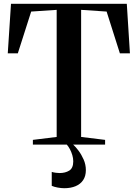

<svg xmlns="http://www.w3.org/2000/svg" viewBox="-20 -763 726 1013"><path d="M279 -40.5V-711L144.5 -702L74 -481.5H21L38 -743H649L665.5 -481.5H612.5L542.5 -702L408 -711V-40.5L534.5 -25V0H153.5V-25ZM319 230Q303 230 284.2 226.5Q265.5 223 253 217.5V144Q262.5 147 274.5 148.5Q286.5 150 294.5 150Q324.5 150 345.5 137Q366.5 124 366.5 88Q366.5 72 361.5 55.2Q356.5 38.5 348.8 24Q341 9.5 332.5 0H352H366Q378.5 11 394 31.5Q409.5 52 421.2 78.5Q433 105 433 134.5Q433 166 418.8 187.2Q404.5 208.5 379 219.2Q353.5 230 319 230Z"/></svg>

Font: Merriweather 120pt SemiBold
Style: Regular
Weight: 600
Version: Version 2.100